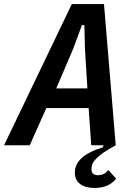

<svg xmlns="http://www.w3.org/2000/svg" viewBox="-57 -718 658 949"><path d="M298 -698H457L515 0Q478 20 455 36Q432 52 418.5 66Q405 80 400 92Q395 104 395 117Q395 148 427 148Q460 148 478 122L517 165Q481 211 410 211Q365 211 339 191.5Q313 172 313 135Q313 52 452 10L454 0H394L381 -184H172L90 0H-37ZM363 -475 360 -594H348L304 -475L221 -281H375Z"/></svg>

Font: IBM Plex Sans Condensed SemiBold
Style: Italic
Weight: 600
Width: 3
Italic angle: -11°
Designer: Mike Abbink, Paul van der Laan, Pieter van Rosmalen
Foundry: Bold Monday
Version: Version 1.3